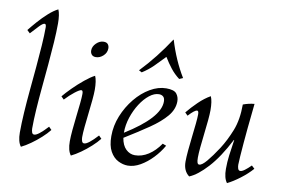

<svg xmlns="http://www.w3.org/2000/svg" viewBox="-82 -933 1610 1090"><g transform="rotate(10 723.0 -387.5)"><path d="M97 15Q77 -11 77 -64Q77 -115 81 -178.5Q85 -242 91.5 -310.5Q98 -379 104 -446Q110 -513 114 -572.5Q118 -632 118 -676Q118 -696 109 -696Q99 -696 80 -676.5Q61 -657 35 -628L18 -644Q36 -667 62 -696.5Q88 -726 117 -752Q146 -778 171 -790Q177 -777 180 -756.5Q183 -736 183 -711Q183 -664 179 -603Q175 -542 169 -474Q163 -406 156.5 -338Q150 -270 146 -208.5Q142 -147 142 -99Q142 -88 145.5 -77Q149 -66 159 -66Q181 -66 235 -125L251 -109Q234 -87 207 -62.5Q180 -38 151 -17.5Q122 3 97 15Z M385 15Q365 -11 365 -64Q365 -90 368.5 -129Q372 -168 377 -210Q382 -252 385.5 -287Q389 -322 389 -341Q389 -361 380 -361Q370 -361 343 -340Q316 -319 290 -291L274 -307Q292 -329 322 -359Q352 -389 385 -416Q418 -443 442 -455Q448 -442 451 -421.5Q454 -401 454 -376Q454 -354 450.5 -316.5Q447 -279 442 -237.5Q437 -196 433.5 -159Q430 -122 430 -99Q430 -88 433.5 -77Q437 -66 447 -66Q469 -66 523 -125L539 -109Q522 -87 495 -62.5Q468 -38 439 -17.5Q410 3 385 15ZM427 -560Q411 -560 403 -569.5Q395 -579 395 -593Q395 -616 414.5 -635Q434 -654 457 -654Q474 -654 481.5 -644.5Q489 -635 489 -621Q489 -596 469.5 -578Q450 -560 427 -560Z M712 15Q685 15 657 1Q629 -13 610.5 -46Q592 -79 592 -134Q592 -194 615 -251Q638 -308 676 -354.5Q714 -401 760.5 -428Q807 -455 853 -455Q898 -455 912.5 -436.5Q927 -418 927 -393Q927 -347 893 -306.5Q859 -266 799 -225Q739 -184 661 -136Q668 -93 690.5 -71.5Q713 -50 742 -50Q782 -50 819.5 -74Q857 -98 887 -142L908 -134Q886 -95 853.5 -61Q821 -27 784.5 -6Q748 15 712 15ZM659 -166Q659 -164 659 -165Q852 -285 852 -378Q852 -398 842.5 -406.5Q833 -415 818 -415Q791 -415 763 -393Q735 -371 711.5 -334.5Q688 -298 673.5 -254Q659 -210 659 -166ZM915 -520Q886 -542 864 -570Q842 -598 822 -631Q791 -598 762.5 -570Q734 -542 699 -520L682 -529Q727 -576 767.5 -627.5Q808 -679 844 -734H846Q880 -621 936 -529Z M1067 15Q1032 -11 1032 -64Q1032 -90 1035.5 -129Q1039 -168 1044 -210Q1049 -252 1052.5 -287Q1056 -322 1056 -341Q1056 -361 1047 -361Q1033 -361 998 -323L982 -339Q1008 -371 1041.5 -403.5Q1075 -436 1109 -455Q1115 -442 1118 -421.5Q1121 -401 1121 -376Q1121 -354 1117.5 -316.5Q1114 -279 1109 -237.5Q1104 -196 1100.5 -159Q1097 -122 1097 -99Q1097 -78 1100.5 -69.5Q1104 -61 1111 -61Q1127 -61 1153.5 -92.5Q1180 -124 1214 -176Q1246 -226 1271 -289Q1296 -352 1296 -440Q1328 -452 1361 -455Q1359 -434 1355 -396.5Q1351 -359 1346.5 -314Q1342 -269 1338.5 -225.5Q1335 -182 1332.5 -148Q1330 -114 1330 -99Q1330 -88 1333.5 -77Q1337 -66 1347 -66Q1357 -66 1372.5 -77.5Q1388 -89 1407 -108L1424 -92Q1396 -60 1357 -30.5Q1318 -1 1285 15Q1265 -11 1265 -64Q1265 -103 1270 -142Q1275 -181 1283 -233H1281Q1227 -128 1170.5 -66Q1114 -4 1067 15Z"/></g></svg>

Font: Bona Nova
Style: Italic
Weight: 400
Italic angle: -4°
Designer: Mateusz Machalski
Foundry: Capitalics
Version: Version 4.001; ttfautohint (v1.8.3)